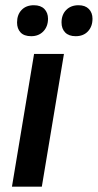

<svg xmlns="http://www.w3.org/2000/svg" viewBox="-20 -703 368 723"><path d="M25 0 108.3 -500H220.8L137.5 0ZM97.5 -566.7Q70.8 -566.7 57.5 -580.8Q44.2 -595 44.2 -618.3Q44.2 -647.5 61.2 -665.4Q78.3 -683.3 107.5 -683.3Q133.3 -683.3 147.1 -669.2Q160.8 -655 160.8 -632.5Q160.8 -603.3 143.3 -585Q125.8 -566.7 97.5 -566.7ZM265 -566.7Q239.2 -566.7 225.4 -580.8Q211.7 -595 211.7 -618.3Q211.7 -647.5 229.2 -665.4Q246.7 -683.3 275.8 -683.3Q300.8 -683.3 314.6 -669.2Q328.3 -655 328.3 -632.5Q328.3 -603.3 311.2 -585Q294.2 -566.7 265 -566.7Z"/></svg>

Font: Familjen Grotesk Medium
Style: Italic
Weight: 500
Italic angle: -9.46201°
Designer: Anders Wikstroem, Jonas Baeckman, Matilda Gysing, Kristian Moeller
Foundry: Familjen STHLM AB
Version: Version 2.002; ttfautohint (v1.8.4.7-5d5b)